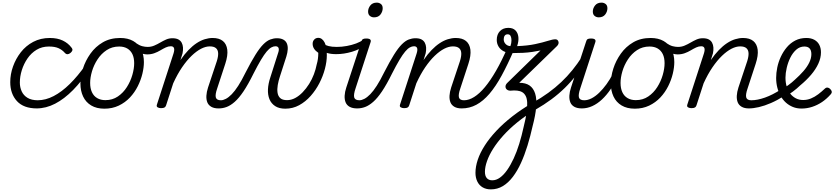

<svg xmlns="http://www.w3.org/2000/svg" viewBox="-20 -808 6349 1461"><path d="M261 17Q160 17 109 -38.5Q58 -94 58 -183Q58 -243 79 -302Q100 -361 138.5 -410.5Q177 -460 233 -489.5Q289 -519 359 -519Q417 -519 457.5 -499.5Q498 -480 523 -447Q534 -434 530.5 -424Q527 -414 516 -405Q505 -396 494 -395.5Q483 -395 473 -406Q454 -428 426 -441Q398 -454 352 -454Q299 -454 258 -429Q217 -404 189 -363Q161 -322 146 -274Q131 -226 131 -180Q131 -144 145 -113Q159 -82 189.5 -63.5Q220 -45 269 -45Q282 -45 287 -36Q292 -27 290.5 -14.5Q289 -2 281.5 7.5Q274 17 261 17Z M258 17Q249 17 244.5 7.5Q240 -2 241 -14.5Q242 -27 248.5 -36Q255 -45 266 -45Q327 -45 388.5 -77Q450 -109 511 -169Q572 -229 631 -313Q636 -321 646.5 -317.5Q657 -314 664 -305.5Q671 -297 666 -288Q603 -191 536 -123Q469 -55 399.5 -19Q330 17 258 17Z M774 19Q715 19 674 -5.5Q633 -30 612.5 -73.5Q592 -117 592 -172Q592 -226 611 -286Q630 -346 668 -399.5Q706 -453 762.5 -486Q819 -519 895 -519Q953 -519 993.5 -496Q1034 -473 1054.5 -431.5Q1075 -390 1075 -335Q1075 -295 1063.5 -247Q1052 -199 1028.5 -152Q1005 -105 969 -66.5Q933 -28 884 -4.5Q835 19 774 19ZM782 -46Q836 -46 877 -74Q918 -102 945.5 -145.5Q973 -189 987 -237.5Q1001 -286 1001 -327Q1001 -368 987.5 -396Q974 -424 948.5 -439Q923 -454 887 -454Q833 -454 791.5 -426.5Q750 -399 722 -356Q694 -313 680 -265.5Q666 -218 666 -177Q666 -136 679.5 -106.5Q693 -77 719.5 -61.5Q746 -46 782 -46Z M1100 -394Q1085 -394 1065 -399Q1045 -404 1026.5 -413.5Q1008 -423 994 -433Q986 -440 984 -451Q982 -462 985.5 -471Q989 -480 996.5 -484.5Q1004 -489 1013 -481Q1041 -462 1062.5 -456.5Q1084 -451 1103 -451Q1130 -451 1153.5 -461Q1177 -471 1199 -484Q1221 -497 1243.5 -507Q1266 -517 1291 -517Q1303 -517 1308 -507.5Q1313 -498 1312 -486Q1311 -474 1302.5 -465Q1294 -456 1279 -456Q1261 -456 1241.5 -447Q1222 -438 1200.5 -425Q1179 -412 1154 -403Q1129 -394 1100 -394Z M1643 17Q1609 17 1587.5 4.5Q1566 -8 1557.5 -29.5Q1549 -51 1550.5 -79.5Q1552 -108 1563 -142L1630 -343Q1641 -378 1640 -403Q1639 -428 1623.5 -441.5Q1608 -455 1576 -455Q1545 -455 1510 -437Q1475 -419 1438 -383.5Q1401 -348 1365.5 -296Q1330 -244 1298 -174L1244 -7Q1241 4 1232.5 9.5Q1224 15 1205 15Q1191 15 1180 9Q1169 3 1174 -12L1300 -400Q1309 -428 1304 -442Q1299 -456 1280 -456Q1268 -456 1263 -465Q1258 -474 1259.5 -486Q1261 -498 1269.5 -507.5Q1278 -517 1292 -517Q1320 -517 1337 -508Q1354 -499 1362.5 -483Q1371 -467 1372.5 -446.5Q1374 -426 1369 -402L1353 -351Q1383 -395 1414 -427Q1445 -459 1476 -479.5Q1507 -500 1538 -509.5Q1569 -519 1598 -519Q1648 -519 1676 -496Q1704 -473 1709.5 -429.5Q1715 -386 1694 -322L1633 -136Q1616 -87 1622.5 -66Q1629 -45 1661 -45Q1673 -45 1678 -35.5Q1683 -26 1681 -14Q1679 -2 1669.5 7.5Q1660 17 1643 17Z M1644 17Q1633 17 1629.5 7.5Q1626 -2 1629 -14Q1632 -26 1640.5 -35.5Q1649 -45 1661 -45Q1678 -45 1699 -56Q1720 -67 1743.5 -91Q1767 -115 1793 -155.5Q1819 -196 1848 -255Q1891 -339 1923.5 -391Q1956 -443 1983.5 -470.5Q2011 -498 2036.5 -507.5Q2062 -517 2087 -517Q2098 -517 2101 -507.5Q2104 -498 2101 -486Q2098 -474 2091.5 -465Q2085 -456 2076 -456Q2061 -456 2044.5 -447Q2028 -438 2009 -415.5Q1990 -393 1965.5 -352Q1941 -311 1909 -248Q1868 -165 1833 -113Q1798 -61 1766 -33Q1734 -5 1704.5 6Q1675 17 1644 17Z M2151 19Q2104 19 2074 -0.5Q2044 -20 2030.5 -53Q2017 -86 2019 -128.5Q2021 -171 2037 -219L2095 -401Q2105 -428 2100 -442Q2095 -456 2076 -456Q2064 -456 2058 -465Q2052 -474 2053.5 -486Q2055 -498 2063.5 -507.5Q2072 -517 2088 -517Q2117 -517 2136 -506.5Q2155 -496 2163 -477Q2171 -458 2169.5 -432.5Q2168 -407 2159 -378L2110 -226Q2099 -193 2093.5 -161Q2088 -129 2092 -102.5Q2096 -76 2113 -61Q2130 -46 2164 -46Q2196 -46 2226 -62Q2256 -78 2283 -106Q2310 -134 2332 -169Q2354 -204 2368.5 -242.5Q2383 -281 2390 -318Q2396 -338 2399 -359.5Q2402 -381 2402 -406Q2380 -421 2369.5 -438Q2359 -455 2359 -475Q2359 -494 2371 -507Q2383 -520 2402 -520Q2417 -520 2429 -511Q2441 -502 2450 -485Q2459 -468 2463 -444Q2467 -420 2467 -388Q2467 -340 2452.5 -284.5Q2438 -229 2410.5 -175.5Q2383 -122 2344 -78Q2305 -34 2256.5 -7.5Q2208 19 2151 19Z M2538 -396Q2497 -396 2469 -405Q2441 -414 2415 -431Q2405 -437 2404 -447.5Q2403 -458 2408.5 -466Q2414 -474 2422 -478Q2430 -482 2438 -476Q2455 -464 2480 -457.5Q2505 -451 2543 -451Q2580 -451 2618.5 -458Q2657 -465 2690.5 -477.5Q2724 -490 2744 -506Q2753 -513 2761.5 -507Q2770 -501 2772 -489Q2774 -477 2762 -466Q2719 -432 2658 -414Q2597 -396 2538 -396Z M2698 17Q2663 17 2641 5Q2619 -7 2610 -29Q2601 -51 2602.5 -80Q2604 -109 2615 -142L2729 -489Q2733 -505 2741 -510Q2749 -515 2766 -515Q2790 -515 2797.5 -507Q2805 -499 2799 -484L2686 -137Q2669 -87 2675.5 -66Q2682 -45 2716 -45Q2728 -45 2733.5 -35.5Q2739 -26 2737 -14Q2735 -2 2725.5 7.5Q2716 17 2698 17ZM2826 -676Q2808 -676 2794.5 -687Q2781 -698 2781 -720Q2781 -745 2798 -766.5Q2815 -788 2847 -788Q2865 -788 2878.5 -777.5Q2892 -767 2892 -745Q2892 -720 2875.5 -698Q2859 -676 2826 -676Z M2698 17Q2687 17 2683.5 7.5Q2680 -2 2683 -14Q2686 -26 2694.5 -35.5Q2703 -45 2715 -45Q2732 -45 2753 -56Q2774 -67 2797.5 -91Q2821 -115 2847 -155.5Q2873 -196 2902 -255Q2945 -339 2977.5 -391Q3010 -443 3037.5 -470.5Q3065 -498 3090.5 -507.5Q3116 -517 3141 -517Q3152 -517 3155 -507.5Q3158 -498 3155 -486Q3152 -474 3145.5 -465Q3139 -456 3130 -456Q3115 -456 3098.5 -447Q3082 -438 3063 -415.5Q3044 -393 3019.5 -352Q2995 -311 2963 -248Q2922 -165 2887 -113Q2852 -61 2820 -33Q2788 -5 2758.5 6Q2729 17 2698 17Z M3493 17Q3459 17 3437.5 4.5Q3416 -8 3407.5 -29.5Q3399 -51 3400.5 -79.5Q3402 -108 3413 -142L3480 -343Q3491 -378 3490 -403Q3489 -428 3473.5 -441.5Q3458 -455 3426 -455Q3395 -455 3360 -437Q3325 -419 3288 -383.5Q3251 -348 3215.5 -296Q3180 -244 3148 -174L3094 -7Q3091 4 3082.5 9.5Q3074 15 3055 15Q3041 15 3030 9Q3019 3 3024 -12L3150 -400Q3159 -428 3154 -442Q3149 -456 3130 -456Q3118 -456 3113 -465Q3108 -474 3109.5 -486Q3111 -498 3119.5 -507.5Q3128 -517 3142 -517Q3170 -517 3187 -508Q3204 -499 3212.5 -483Q3221 -467 3222.5 -446.5Q3224 -426 3219 -402L3203 -351Q3233 -395 3264 -427Q3295 -459 3326 -479.5Q3357 -500 3388 -509.5Q3419 -519 3448 -519Q3498 -519 3526 -496Q3554 -473 3559.5 -429.5Q3565 -386 3544 -322L3483 -136Q3466 -87 3472.5 -66Q3479 -45 3511 -45Q3523 -45 3528 -35.5Q3533 -26 3531 -14Q3529 -2 3519.5 7.5Q3510 17 3493 17Z M3493 17Q3477 17 3472 7.5Q3467 -2 3471 -14Q3475 -26 3485.5 -35.5Q3496 -45 3511 -45Q3548 -45 3588 -70Q3628 -95 3669.5 -144.5Q3711 -194 3754.5 -269.5Q3798 -345 3841 -444Q3844 -452 3854 -455Q3864 -458 3874.5 -455.5Q3885 -453 3890.5 -446Q3896 -439 3891 -428Q3843 -317 3797.5 -233.5Q3752 -150 3704.5 -94.5Q3657 -39 3605 -11Q3553 17 3493 17Z M3715 633Q3679 633 3652.5 617.5Q3626 602 3612 573Q3598 544 3598 507Q3598 488 3609 478.5Q3620 469 3634.5 469Q3649 469 3659.5 476.5Q3670 484 3670 499Q3670 531 3684.5 547.5Q3699 564 3726 564Q3756 564 3784.5 543.5Q3813 523 3839 486Q3865 449 3888.5 398.5Q3912 348 3931 286.5Q3950 225 3965 156Q3981 93 3987 48Q3993 3 3991.5 -28Q3990 -59 3980 -78Q3970 -97 3954 -106.5Q3938 -116 3915 -118.5Q3892 -121 3864 -118Q3847 -118 3836.5 -127Q3826 -136 3826.5 -150.5Q3827 -165 3842 -179L4093 -424Q4064 -418 4031 -413Q3998 -408 3960 -406Q3922 -404 3877 -404Q3840 -404 3813.5 -417.5Q3787 -431 3773.5 -454Q3760 -477 3760 -504Q3760 -546 3784 -571Q3808 -596 3848 -596Q3883 -596 3902 -577Q3921 -558 3924.5 -526.5Q3928 -495 3915 -457Q3995 -460 4053 -472.5Q4111 -485 4148.5 -497Q4186 -509 4206 -509Q4223 -509 4229 -492.5Q4235 -476 4220 -459L3931 -178Q3980 -178 4009.5 -157.5Q4039 -137 4052 -96.5Q4065 -56 4060 6Q4055 68 4033 151Q4016 228 3994 299.5Q3972 371 3944.5 431.5Q3917 492 3882.5 537.5Q3848 583 3806.5 608Q3765 633 3715 633ZM3864 -457Q3872 -480 3872 -500.5Q3872 -521 3865.5 -534Q3859 -547 3843 -547Q3828 -547 3820.5 -536.5Q3813 -526 3813 -509Q3813 -488 3827.5 -473Q3842 -458 3864 -457Z M3670 499Q3670 515 3659.5 524Q3649 533 3634.5 534.5Q3620 536 3609 529Q3598 522 3598 507Q3598 460 3615.5 407.5Q3633 355 3668.5 299.5Q3704 244 3756.5 188Q3809 132 3878 78Q3947 24 4033 -26Q4099 -63 4152.5 -102Q4206 -141 4251 -183.5Q4296 -226 4335 -274Q4374 -322 4409 -377Q4417 -388 4428 -386Q4439 -384 4445 -374.5Q4451 -365 4442 -352Q4406 -290 4365.5 -237.5Q4325 -185 4278 -139Q4231 -93 4175.5 -52Q4120 -11 4054 27Q3979 72 3917.5 122Q3856 172 3810 223Q3764 274 3733 323Q3702 372 3686 417.5Q3670 463 3670 499Z M4408 17Q4373 17 4351 5Q4329 -7 4320 -29Q4311 -51 4312.5 -80Q4314 -109 4325 -142L4439 -489Q4443 -505 4451 -510Q4459 -515 4476 -515Q4500 -515 4507.5 -507Q4515 -499 4509 -484L4396 -137Q4379 -87 4385.5 -66Q4392 -45 4426 -45Q4438 -45 4443.5 -35.5Q4449 -26 4447 -14Q4445 -2 4435.5 7.5Q4426 17 4408 17ZM4536 -676Q4518 -676 4504.5 -687Q4491 -698 4491 -720Q4491 -745 4508 -766.5Q4525 -788 4557 -788Q4575 -788 4588.5 -777.5Q4602 -767 4602 -745Q4602 -720 4585.5 -698Q4569 -676 4536 -676Z M4407 17Q4394 17 4388.5 7.5Q4383 -2 4385 -14Q4387 -26 4397 -35.5Q4407 -45 4425 -45Q4453 -45 4482 -60Q4511 -75 4539.5 -102.5Q4568 -130 4595 -167Q4622 -204 4645 -249Q4651 -261 4662 -260.5Q4673 -260 4680.5 -251.5Q4688 -243 4684 -231Q4657 -174 4626 -128.5Q4595 -83 4560 -50.5Q4525 -18 4486.5 -0.5Q4448 17 4407 17Z M4810 19Q4751 19 4710 -5.5Q4669 -30 4648.5 -73.5Q4628 -117 4628 -172Q4628 -226 4647 -286Q4666 -346 4704 -399.5Q4742 -453 4798.5 -486Q4855 -519 4931 -519Q4989 -519 5029.5 -496Q5070 -473 5090.5 -431.5Q5111 -390 5111 -335Q5111 -295 5099.5 -247Q5088 -199 5064.5 -152Q5041 -105 5005 -66.5Q4969 -28 4920 -4.5Q4871 19 4810 19ZM4818 -46Q4872 -46 4913 -74Q4954 -102 4981.5 -145.5Q5009 -189 5023 -237.5Q5037 -286 5037 -327Q5037 -368 5023.5 -396Q5010 -424 4984.5 -439Q4959 -454 4923 -454Q4869 -454 4827.5 -426.5Q4786 -399 4758 -356Q4730 -313 4716 -265.5Q4702 -218 4702 -177Q4702 -136 4715.5 -106.5Q4729 -77 4755.5 -61.5Q4782 -46 4818 -46Z M5136 -394Q5121 -394 5101 -399Q5081 -404 5062.5 -413.5Q5044 -423 5030 -433Q5022 -440 5020 -451Q5018 -462 5021.5 -471Q5025 -480 5032.5 -484.5Q5040 -489 5049 -481Q5077 -462 5098.5 -456.5Q5120 -451 5139 -451Q5166 -451 5189.5 -461Q5213 -471 5235 -484Q5257 -497 5279.5 -507Q5302 -517 5327 -517Q5339 -517 5344 -507.5Q5349 -498 5348 -486Q5347 -474 5338.5 -465Q5330 -456 5315 -456Q5297 -456 5277.5 -447Q5258 -438 5236.5 -425Q5215 -412 5190 -403Q5165 -394 5136 -394Z M5679 17Q5645 17 5623.5 4.5Q5602 -8 5593.5 -29.5Q5585 -51 5586.5 -79.5Q5588 -108 5599 -142L5666 -343Q5677 -378 5676 -403Q5675 -428 5659.5 -441.5Q5644 -455 5612 -455Q5581 -455 5546 -437Q5511 -419 5474 -383.5Q5437 -348 5401.5 -296Q5366 -244 5334 -174L5280 -7Q5277 4 5268.5 9.5Q5260 15 5241 15Q5227 15 5216 9Q5205 3 5210 -12L5336 -400Q5345 -428 5340 -442Q5335 -456 5316 -456Q5304 -456 5299 -465Q5294 -474 5295.5 -486Q5297 -498 5305.5 -507.5Q5314 -517 5328 -517Q5356 -517 5373 -508Q5390 -499 5398.5 -483Q5407 -467 5408.5 -446.5Q5410 -426 5405 -402L5389 -351Q5419 -395 5450 -427Q5481 -459 5512 -479.5Q5543 -500 5574 -509.5Q5605 -519 5634 -519Q5684 -519 5712 -496Q5740 -473 5745.5 -429.5Q5751 -386 5730 -322L5669 -136Q5652 -87 5658.5 -66Q5665 -45 5697 -45Q5709 -45 5714 -35.5Q5719 -26 5717 -14Q5715 -2 5705.5 7.5Q5696 17 5679 17Z M5678 17Q5663 17 5658 7.5Q5653 -2 5656.5 -14Q5660 -26 5671 -35.5Q5682 -45 5697 -45Q5743 -45 5801 -65.5Q5859 -86 5922 -127Q5931 -133 5939.5 -129Q5948 -125 5953 -115Q5958 -105 5957 -94.5Q5956 -84 5947 -78Q5895 -45 5846.5 -24Q5798 -3 5755 7Q5712 17 5678 17Z M5924 -123Q5952 -141 5979 -160.5Q6006 -180 6029 -202Q6065 -234 6093.5 -266.5Q6122 -299 6138 -332Q6154 -365 6154 -396Q6154 -424 6141 -439Q6128 -454 6101 -454Q6066 -454 6039 -430Q6012 -406 5994 -369.5Q5976 -333 5966.5 -292Q5957 -251 5957 -217Q5957 -180 5966.5 -148.5Q5976 -117 5994 -94.5Q6012 -72 6036.5 -59.5Q6061 -47 6092 -47Q6122 -47 6150.5 -58.5Q6179 -70 6206 -90.5Q6233 -111 6256 -133Q6266 -143 6277.5 -141.5Q6289 -140 6297 -131Q6307 -122 6309 -111.5Q6311 -101 6300 -89Q6270 -55 6235 -31.5Q6200 -8 6160.5 5Q6121 18 6079 18Q6043 18 6013.5 6Q5984 -6 5960.5 -27Q5937 -48 5920.5 -77Q5904 -106 5895 -141Q5886 -176 5886 -215Q5886 -253 5894.5 -294.5Q5903 -336 5921.5 -376Q5940 -416 5967.5 -448.5Q5995 -481 6032 -500Q6069 -519 6116 -519Q6152 -519 6177 -505Q6202 -491 6214.5 -466.5Q6227 -442 6227 -410Q6227 -367 6207 -323.5Q6187 -280 6151.5 -238.5Q6116 -197 6070 -159Q6044 -134 6014 -111.5Q5984 -89 5951 -71Z"/></svg>

Font: Playwrite CU Light
Style: Regular
Weight: 300
Designer: Veronika Burian, José Scaglione
Foundry: TypeTogether
Version: Version 1.002